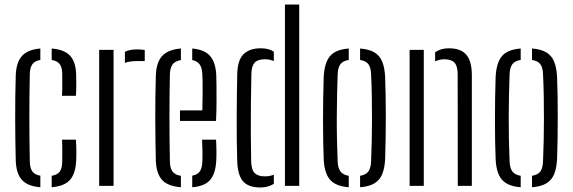

<svg xmlns="http://www.w3.org/2000/svg" viewBox="-20 -820 2528 847"><path d="M49.5 -111.5Q48.5 -151 47.8 -197.5Q47 -244 47 -294.2Q47 -344.5 47.5 -393.8Q48 -443 49.5 -487.5Q51.5 -545 77 -573.2Q102.5 -601.5 158 -606V-555.5Q134 -551.5 123.2 -537.2Q112.5 -523 111.5 -494Q110.5 -447.5 110 -400Q109.5 -352.5 109.5 -303.8Q109.5 -255 110 -205.5Q110.5 -156 111.5 -106Q112.5 -77 123.5 -62.8Q134.5 -48.5 158 -45V6Q101.5 1.5 76.5 -26.5Q51.5 -54.5 49.5 -111.5ZM208 6V-44.5Q232.5 -48.5 243.2 -62.5Q254 -76.5 254.5 -106.5Q254.5 -129 254.8 -151.8Q255 -174.5 253.5 -204H315Q316.5 -183 316.8 -156.2Q317 -129.5 316 -111.5Q313.5 -54.5 288.8 -26.5Q264 1.5 208 6ZM253.5 -397.5Q254.5 -415 254.8 -431.8Q255 -448.5 254.8 -464.5Q254.5 -480.5 254.5 -495Q254 -524 243 -537.8Q232 -551.5 208 -555.5V-606Q264 -601.5 289.5 -573.8Q315 -546 316 -489Q316.5 -467.5 316.5 -444Q316.5 -420.5 315 -397.5Z M417.5 0V-600H481V0ZM531 -542.5V-591.5Q551 -602 584 -602Q592 -602 600.5 -601.5Q609 -601 618.5 -599.5V-550.5H584.5Q551.5 -550.5 531 -542.5Z M667.5 -111.5Q666.5 -151 665.8 -197.5Q665 -244 665 -294.2Q665 -344.5 665.5 -393.8Q666 -443 667.5 -487.5Q669.5 -545 695.5 -573.2Q721.5 -601.5 778 -606V-555Q752 -550.5 741.2 -535.5Q730.5 -520.5 729.5 -494Q728.5 -448 728 -400.5Q727.5 -353 727.5 -304.2Q727.5 -255.5 728 -205.8Q728.5 -156 729.5 -106Q730.5 -76.5 742 -62.2Q753.5 -48 778 -44.5V6Q720 1.5 694.8 -26.5Q669.5 -54.5 667.5 -111.5ZM828 6V-45Q850.5 -49 861 -63.2Q871.5 -77.5 872.5 -106.5Q873.5 -121.5 873.2 -148.8Q873 -176 871.5 -204H933Q934.5 -184.5 934.8 -156Q935 -127.5 934 -111.5Q931 -54.5 907.2 -26.5Q883.5 1.5 828 6ZM774 -286.5V-333H872.5Q873.5 -365 873.8 -398Q874 -431 873.8 -457.2Q873.5 -483.5 872.5 -494Q871 -522.5 860 -536.8Q849 -551 828 -555V-606Q883 -601 907.2 -572.5Q931.5 -544 934 -489Q934.5 -478 935 -444.5Q935.5 -411 935.2 -368.2Q935 -325.5 933 -286.5Z M1026.5 -109Q1025 -154 1024.5 -203.5Q1024 -253 1024.2 -303.2Q1024.5 -353.5 1025 -401.2Q1025.5 -449 1026.5 -491Q1027.5 -554.5 1054.2 -580.8Q1081 -607 1130 -607Q1148.5 -607 1162.8 -603.2Q1177 -599.5 1188 -592V-550.5Q1170.5 -558.5 1148.5 -558.5Q1117 -558.5 1103.5 -543.8Q1090 -529 1089 -496Q1087.5 -431 1086.8 -360.8Q1086 -290.5 1086.5 -225Q1087 -159.5 1088 -108.5Q1089 -70.5 1103.8 -56.2Q1118.5 -42 1147.5 -42Q1171.5 -42 1188 -49.5V-9Q1176 -1.5 1161.5 2.8Q1147 7 1128 7Q1076 7 1052.2 -20.2Q1028.5 -47.5 1026.5 -109ZM1237 0V-800H1300V0Z M1408 -118.5Q1406.5 -152 1405.8 -196.8Q1405 -241.5 1405 -291Q1405 -340.5 1405.8 -389.5Q1406.5 -438.5 1408 -480.5Q1411 -542.5 1435.5 -572Q1460 -601.5 1518.5 -606V-555.5Q1492.5 -551.5 1481.5 -536.5Q1470.5 -521.5 1469.5 -491Q1468 -448.5 1467 -401.8Q1466 -355 1465.8 -305.8Q1465.5 -256.5 1466.5 -206.8Q1467.5 -157 1469.5 -109Q1470.5 -79 1481.8 -63.8Q1493 -48.5 1518.5 -44.5V6Q1460 1.5 1435.2 -28Q1410.5 -57.5 1408 -118.5ZM1568.5 6V-44.5Q1595 -49 1605.5 -64Q1616 -79 1617 -107.5Q1619 -153 1620 -200.5Q1621 -248 1621 -296.8Q1621 -345.5 1620.2 -394.8Q1619.5 -444 1617 -493Q1616 -522.5 1605 -537Q1594 -551.5 1568.5 -555.5V-606Q1608 -603 1631.5 -589Q1655 -575 1666 -548.2Q1677 -521.5 1679 -480.5Q1680.5 -443 1681.2 -398Q1682 -353 1682 -304.8Q1682 -256.5 1681.2 -209.2Q1680.5 -162 1679 -118.5Q1677 -78 1666 -51.5Q1655 -25 1631.5 -11Q1608 3 1568.5 6Z M1787 0V-600H1849.5V0ZM1999.5 0 1999 -495Q1998.5 -529 1984.8 -543.8Q1971 -558.5 1940 -558.5Q1928.5 -558.5 1918.5 -556Q1908.5 -553.5 1899.5 -549.5V-589.5Q1912 -598 1926.8 -602.5Q1941.5 -607 1960 -607Q2012.5 -607 2036.8 -579Q2061 -551 2061.5 -491V0Z M2166.5 -118.5Q2165 -152 2164.2 -196.8Q2163.5 -241.5 2163.5 -291Q2163.5 -340.5 2164.2 -389.5Q2165 -438.5 2166.5 -480.5Q2169.5 -542.5 2194 -572Q2218.5 -601.5 2277 -606V-555.5Q2251 -551.5 2240 -536.5Q2229 -521.5 2228 -491Q2226.5 -448.5 2225.5 -401.8Q2224.5 -355 2224.2 -305.8Q2224 -256.5 2225 -206.8Q2226 -157 2228 -109Q2229 -79 2240.2 -63.8Q2251.5 -48.5 2277 -44.5V6Q2218.5 1.5 2193.8 -28Q2169 -57.5 2166.5 -118.5ZM2327 6V-44.5Q2353.5 -49 2364 -64Q2374.5 -79 2375.5 -107.5Q2377.5 -153 2378.5 -200.5Q2379.5 -248 2379.5 -296.8Q2379.5 -345.5 2378.8 -394.8Q2378 -444 2375.5 -493Q2374.5 -522.5 2363.5 -537Q2352.5 -551.5 2327 -555.5V-606Q2366.5 -603 2390 -589Q2413.5 -575 2424.5 -548.2Q2435.5 -521.5 2437.5 -480.5Q2439 -443 2439.8 -398Q2440.5 -353 2440.5 -304.8Q2440.5 -256.5 2439.8 -209.2Q2439 -162 2437.5 -118.5Q2435.5 -78 2424.5 -51.5Q2413.5 -25 2390 -11Q2366.5 3 2327 6Z"/></svg>

Font: Big Shoulders Stencil Text Thin Light
Style: Regular
Weight: 300
Version: Version 2.001